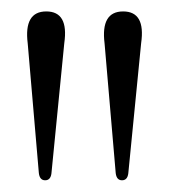

<svg xmlns="http://www.w3.org/2000/svg" viewBox="-20 -795 296 336"><path d="M193.5 -479.5Q184 -479.5 182.5 -492L163 -719Q156 -775 195.5 -775Q235 -775 227 -719.5L204.5 -491.5Q203 -479.5 193.5 -479.5ZM59 -479.5Q49.5 -479.5 48 -492L28.5 -719Q21.5 -775 61 -775Q100.5 -775 92.5 -719.5L70 -491.5Q68.5 -479.5 59 -479.5Z"/></svg>

Font: Fraunces 72pt Light
Style: Regular
Weight: 300
Version: Version 1.000;[0bf87f6ff]